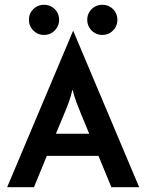

<svg xmlns="http://www.w3.org/2000/svg" viewBox="-20 -776 606 796"><path d="M9.7 0 282.6 -647.2H284L556.9 0H441.7L388.2 -129.9H174.3L120.8 0ZM211.8 -221.5H350L317.4 -300Q306.9 -325 297.9 -349Q288.9 -372.9 280.6 -404.9Q272.9 -372.9 264.2 -349.3Q255.6 -325.7 244.4 -300ZM404.2 -631.2Q386.8 -631.2 372.6 -639.6Q358.3 -647.9 350 -662.2Q341.7 -676.4 341.7 -693.8Q341.7 -711.8 350 -725.7Q358.3 -739.6 372.6 -747.9Q386.8 -756.2 404.2 -756.2Q422.2 -756.2 436.1 -747.9Q450 -739.6 458.3 -725.7Q466.7 -711.8 466.7 -693.8Q466.7 -676.4 458.3 -662.2Q450 -647.9 436.1 -639.6Q422.2 -631.2 404.2 -631.2ZM162.5 -631.2Q145.1 -631.2 130.9 -639.6Q116.7 -647.9 108.3 -662.2Q100 -676.4 100 -693.8Q100 -711.8 108.3 -725.7Q116.7 -739.6 130.9 -747.9Q145.1 -756.2 162.5 -756.2Q180.6 -756.2 194.4 -747.9Q208.3 -739.6 216.7 -725.7Q225 -711.8 225 -693.8Q225 -676.4 216.7 -662.2Q208.3 -647.9 194.4 -639.6Q180.6 -631.2 162.5 -631.2Z"/></svg>

Font: Afacad Flux SemiBold
Style: Regular
Weight: 600
Designer: Kristian Moeller
Foundry: Dicotype
Version: Version 1.100